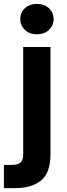

<svg xmlns="http://www.w3.org/2000/svg" viewBox="-49 -745 346 985"><path d="M140 -569Q103 -569 79 -591.5Q55 -614 55 -647Q55 -681 79 -703Q103 -725 140 -725Q178 -725 202 -703Q226 -681 226 -647Q226 -614 202 -591.5Q178 -569 140 -569ZM-29 220V101H11Q43 101 56.5 88.5Q70 76 70 47V-504H210V46Q210 142 161.5 181Q113 220 33 220Z"/></svg>

Font: DM Sans ExtraBold
Style: Regular
Weight: 800
Designer: Colophon Foundry, Jonny Pinhorn
Foundry: Colophon Foundry
Version: Version 4.004; ttfautohint (v1.8.4.7-5d5b)